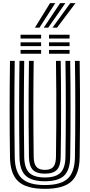

<svg xmlns="http://www.w3.org/2000/svg" viewBox="-20 -1185 568 1215"><path d="M264.2 10Q147.2 10 96 -36.8Q44.8 -83.5 43.2 -191Q42.2 -262 41.6 -336.2Q41 -410.5 41 -487.1Q41 -563.8 41.5 -642.1Q42 -720.5 43.2 -800H73.2Q72.2 -726.8 71.6 -650.8Q71 -574.8 71 -497.8Q71 -420.8 71.6 -343.8Q72.2 -266.8 73.2 -191.5Q74.5 -96.5 118.8 -55.2Q163 -14 264.2 -14Q365 -14 409 -55.2Q453 -96.5 454.2 -191.5Q455.2 -267 455.9 -343.4Q456.5 -419.8 456.5 -496.2Q456.5 -572.8 456 -648.9Q455.5 -725 454.2 -800H484.2Q485.8 -700 486.2 -598Q486.8 -496 486.2 -393.8Q485.8 -291.5 484.2 -191Q482.8 -83.5 431.8 -36.8Q380.8 10 264.2 10ZM264.2 -38Q179.2 -38 141.9 -73.8Q104.5 -109.5 103.2 -191.8Q102.2 -269.8 101.6 -346.4Q101 -423 101 -498.8Q101 -574.5 101.6 -649.8Q102.2 -725 103.2 -800H133.2Q132.2 -724.8 131.6 -649.1Q131 -573.5 131 -497.4Q131 -421.2 131.6 -345Q132.2 -268.8 133.2 -192.2Q134.2 -122.5 164.6 -92.2Q195 -62 264.2 -62Q333 -62 363.1 -92.2Q393.2 -122.5 394.2 -192.2Q395.2 -267.8 395.9 -344Q396.5 -420.2 396.5 -496.6Q396.5 -573 396 -649Q395.5 -725 394.2 -800H424.2Q425.5 -723.5 426 -647.2Q426.5 -571 426.5 -494.8Q426.5 -418.5 426 -342.8Q425.5 -267 424.2 -191.8Q423.2 -109.5 386 -73.8Q348.8 -38 264.2 -38ZM264.2 -86Q211 -86 187.5 -110.8Q164 -135.5 163.2 -192.8Q161.8 -296 161.2 -397.4Q160.8 -498.8 161.2 -599.2Q161.8 -699.8 163.2 -800H193.2Q192.2 -726.8 191.6 -650.9Q191 -575 191 -498.1Q191 -421.2 191.6 -344.5Q192.2 -267.8 193.2 -193Q193.8 -148.5 210.4 -129.2Q227 -110 264.2 -110Q301.2 -110 317.5 -129.2Q333.8 -148.5 334.2 -193Q335.8 -294 336.2 -395.6Q336.8 -497.2 336.2 -598.6Q335.8 -700 334.2 -800H364.2Q365.5 -723.2 366 -647Q366.5 -570.8 366.5 -494.8Q366.5 -418.8 366 -343.2Q365.5 -267.8 364.2 -192.8Q363.5 -135.5 340.2 -110.8Q317 -86 264.2 -86ZM290.2 -941V-965H420.2V-941ZM110.2 -845V-869H240.2V-845ZM110.2 -893V-917H240.2V-893ZM110.2 -941V-965H240.2V-941ZM290.2 -845V-869H420.2V-845ZM290.2 -893V-917H420.2V-893ZM201 -1010 296.5 -1165H329.5L229.8 -1010ZM312.2 -1010 424.5 -1165H457.5L341 -1010ZM256.8 -1010 360.5 -1165H393.5L285.2 -1010Z"/></svg>

Font: Big Shoulders Inline Text Thin Black
Style: Regular
Weight: 900
Version: Version 2.002